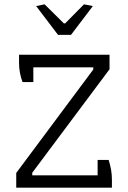

<svg xmlns="http://www.w3.org/2000/svg" viewBox="-20 -867 591 887"><path d="M147 -839 186 -847 275 -759H281L368 -847L409 -839L308 -706H248ZM55 -68 411 -546V-556H134V-488H84Q68 -532 68 -575V-614H486V-547L129 -69V-57H431V-128H482Q497 -81 497 -38V0H55Z"/></svg>

Font: Athiti
Style: Regular
Weight: 400
Designer: CadsonDemak Team
Foundry: CadsonDemak
Version: Version 1.032